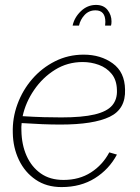

<svg xmlns="http://www.w3.org/2000/svg" viewBox="-20 -750 569 780"><path d="M230 10Q169 10 125 -20Q81 -50 57 -100Q33 -150 32 -210Q30 -270 51 -327Q72 -384 111 -429Q150 -474 203.5 -501Q257 -528 320 -528Q389 -528 438 -492.5Q487 -457 488 -386Q491 -307 425.5 -275.5Q360 -244 226 -244Q190 -244 152 -245.5Q114 -247 68 -250Q66 -234 67 -219Q68 -162 88 -117Q108 -72 145.5 -45.5Q183 -19 238 -19Q302 -19 349.5 -49.5Q397 -80 424 -131L455 -122Q423 -62 365.5 -26Q308 10 230 10ZM316 -498Q254 -498 203.5 -466.5Q153 -435 118.5 -384.5Q84 -334 72 -278Q121 -275 158 -274Q195 -273 229 -273Q314 -273 364.5 -285Q415 -297 436 -322Q457 -347 455 -385Q454 -425 433.5 -450Q413 -475 381.5 -486.5Q350 -498 316 -498ZM275 -646Q282 -679 308.5 -704.5Q335 -730 370 -730Q401 -730 417 -709.5Q433 -689 433 -663Q433 -653 431 -646H407Q407 -650 407.5 -653.5Q408 -657 408 -661Q408 -708 368 -708Q341 -708 323.5 -689Q306 -670 301 -646Z"/></svg>

Font: Raleway ExtraLight
Style: Italic
Weight: 200
Italic angle: -12°
Designer: Matt McInerney, Pablo Impallari, Rodrigo Fuenzalida
Foundry: Matt McInerney, Pablo Impallari, Rodrigo Fuenzalida
Version: Version 4.026